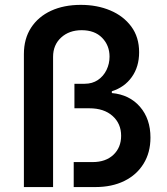

<svg xmlns="http://www.w3.org/2000/svg" viewBox="-20 -757 677 777"><path d="M76.7 0V-538.1Q76.7 -600.1 105.7 -644.8Q134.8 -689.5 186.5 -713.4Q238.3 -737.3 307.1 -737.3Q373 -737.3 426.3 -714.8Q479.5 -692.4 511.2 -649.7Q543 -606.9 543 -545.4Q543 -486.8 513.4 -445.3Q483.9 -403.8 432.6 -387.7V-380.4Q503.9 -374 546.4 -325Q588.9 -275.9 588.9 -200.2Q588.9 -139.6 561 -94.5Q533.2 -49.3 483.2 -24.7Q433.1 0 366.2 0H278.3V-101.1H355Q407.7 -101.1 439 -130.6Q470.2 -160.2 470.2 -207.5Q470.2 -256.8 435.5 -287.8Q400.9 -318.8 341.3 -318.8H281.2V-418H322.8Q353.5 -418 376.2 -433.3Q398.9 -448.7 411.1 -473.9Q423.3 -499 423.3 -527.8Q423.3 -573.2 393.3 -604Q363.3 -634.8 310.5 -634.8Q259.8 -634.8 227.3 -605Q194.8 -575.2 194.8 -526.9V0Z"/></svg>

Font: Inter Cardless
Style: Medium
Weight: 500
Designer: Rasmus Andersson
Foundry: rsms
Version: Version 4.001;git-9221beed3